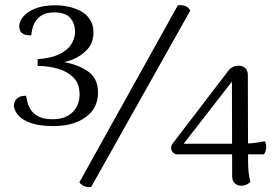

<svg xmlns="http://www.w3.org/2000/svg" viewBox="-20 -727 1096 760"><path d="M192 -228Q143 -228 112 -237Q81 -246 64.5 -259.5Q48 -273 41.5 -286.5Q35 -300 35 -308Q35 -317 39 -326Q43 -335 53.5 -341.5Q64 -348 83 -348Q85 -337 89 -321Q93 -305 103.5 -290Q114 -275 134.5 -265Q155 -255 188 -255Q239 -255 267 -282.5Q295 -310 295 -354Q295 -396 271 -420Q247 -444 209.5 -455Q172 -466 129 -466V-493Q180 -496 213 -511.5Q246 -527 261.5 -551Q277 -575 277 -601Q277 -635 257.5 -656.5Q238 -678 195 -678Q160 -678 140 -663Q120 -648 112.5 -627Q105 -606 104 -587Q83 -587 72.5 -592.5Q62 -598 59 -606.5Q56 -615 56 -621Q56 -641 71.5 -660.5Q87 -680 119 -693Q151 -706 200 -706Q225 -706 251 -700.5Q277 -695 299.5 -683Q322 -671 336 -650Q350 -629 350 -597Q350 -553 317.5 -523Q285 -493 234 -481Q291 -471 329.5 -443.5Q368 -416 368 -361Q368 -299 319.5 -263.5Q271 -228 192 -228ZM684 -706Q699 -708 712.5 -703.5Q726 -699 733 -685L341 13Q327 15 315 10.5Q303 6 294 -5ZM962 -86Q962 -67 964 -46.5Q966 -26 971 -7Q968 -3 958 2.5Q948 8 934 8Q919 8 909 -2Q899 -12 899 -29L898 -404L707 -158H923Q949 -158 975.5 -160Q1002 -162 1028 -168Q1035 -156 1033.5 -141.5Q1032 -127 1025 -116H677Q662 -121 658.5 -134Q655 -147 662 -157L887 -451Q892 -457 902 -462Q912 -467 924 -467Q940 -467 950.5 -457.5Q961 -448 961 -430Z"/></svg>

Font: Arima Thin
Style: Regular
Weight: 400
Version: Version 1.100